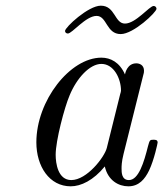

<svg xmlns="http://www.w3.org/2000/svg" viewBox="-20 -645 575 676"><path d="M209 -536C209 -531 213 -527 219 -527C234 -527 282 -589 320 -589C357 -589 354 -525 405 -525C450 -525 531 -602 531 -614C531 -619 527 -624 521 -624C506 -624 458 -562 420 -562C383 -562 386 -625 335 -625C291 -625 209 -549 209 -536ZM108 -144C108 -59 154 11 229 11C265 11 309 -10 349 -59C360 -10 397 11 432 11C469 11 490 -14 505 -45C523 -83 535 -141 535 -143C535 -153 527 -153 520 -153C508 -153 507 -152 501 -130C487 -74 468 -11 434 -11C408 -11 408 -38 408 -52C408 -59 408 -75 415 -103L483 -375C487 -389 487 -391 487 -396C487 -417 470 -422 460 -422C428 -422 421 -388 420 -383C401 -426 369 -442 337 -442C226 -442 108 -290 108 -144ZM176 -100C176 -150 207 -267 225 -309C250 -370 296 -420 337 -420C381 -420 406 -368 406 -326C406 -324 405 -319 403 -313L356 -124C348 -92 286 -11 231 -11C184 -11 176 -70 176 -100Z"/></svg>

Font: CMU Serif
Style: Italic
Weight: 500
Italic angle: -14.04°
Version: Version 0.7.0